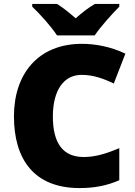

<svg xmlns="http://www.w3.org/2000/svg" viewBox="-20 -947 689 977"><path d="M270 -767H462C493 -813 553 -879 587 -913V-927H463C428 -907 400 -884 365 -854C330 -884 305 -905 270 -927H144V-913C182 -877 240 -813 270 -767ZM395 -566C455 -566 507 -547 559 -522L618 -674C545 -709 466 -724 397 -724C174 -724 51 -571 51 -355C51 -138 152 10 385 10C459 10 524 -2 587 -30V-193C527 -168 469 -148 406 -148C300 -148 249 -219 249 -354C249 -487 304 -566 395 -566Z"/></svg>

Font: Noto Sans Arabic UI Bk
Style: Regular
Weight: 900
Designer: Monotype Design Team, Nadine Chahine and Nizar Qandah
Foundry: Monotype Imaging Inc.
Version: Version 2.010